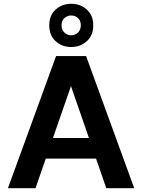

<svg xmlns="http://www.w3.org/2000/svg" viewBox="-20 -997 753 1017"><path d="M22 0 277 -700H436L691 0H543L356 -541L168 0ZM134 -157 171 -266H531L567 -157ZM357 -748Q309 -748 275 -778.5Q241 -809 241 -863Q241 -916 275 -946.5Q309 -977 357 -977Q405 -977 439.5 -946.5Q474 -916 474 -863Q474 -809 439.5 -778.5Q405 -748 357 -748ZM357 -810Q378 -810 393 -824.5Q408 -839 408 -863Q408 -887 393.5 -901Q379 -915 357 -915Q337 -915 321.5 -901.5Q306 -888 306 -863Q306 -839 321.5 -824.5Q337 -810 357 -810Z"/></svg>

Font: DM Sans 17pt ExtraBold
Style: Regular
Weight: 800
Version: Version 4.004;gftools[0.9.30]